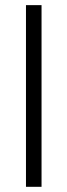

<svg xmlns="http://www.w3.org/2000/svg" viewBox="-20 -720 260 740"><path d="M80.1 0V-700.2H140.1V0Z"/></svg>

Font: Abel
Style: Regular
Weight: 400
Designer: Matthew Desmond
Foundry: Matthew Desmond
Version: Version 1.003